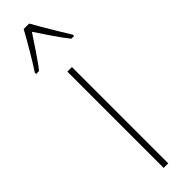

<svg xmlns="http://www.w3.org/2000/svg" viewBox="-289 -753 743 743"><g transform="rotate(-45 83.0 -381.5)"><path d="M98 -763H68C44 -719 0 -644 -21 -613V-606H-5C22 -639 58 -696 83 -733C110 -693 144 -640 172 -606H187V-613C175 -632 124 -716 98 -763ZM96 0V-527H71V0Z"/></g></svg>

Font: Noto Sans Devanagari UI ExtraCondensed Thin
Style: Regular
Weight: 100
Width: 2
Designer: Jelle Bosma - Monotype Design Team
Foundry: Monotype Imaging Inc.
Version: Version 2.004